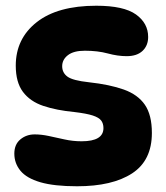

<svg xmlns="http://www.w3.org/2000/svg" viewBox="-20 -646 580 670"><path d="M316 -626Q412 -626 454.5 -595.5Q497 -565 497 -517Q497 -487 477.5 -468.5Q458 -450 422 -450Q391 -450 356 -459.5Q321 -469 276 -469Q237 -469 217 -453.5Q197 -438 197 -415Q197 -392 215.5 -378.5Q234 -365 290 -359Q363 -351 412 -333.5Q461 -316 485.5 -280.5Q510 -245 510 -182Q510 -86 441 -41Q372 4 249 4Q169 4 121 -10Q73 -24 51.5 -50Q30 -76 30 -110Q30 -142 51 -159.5Q72 -177 101 -177Q124 -177 150 -171.5Q176 -166 205 -159.5Q234 -153 265 -153Q341 -153 341 -199Q341 -215 333 -225.5Q325 -236 303.5 -243Q282 -250 240 -255Q177 -261 131 -276.5Q85 -292 60 -325.5Q35 -359 35 -417Q35 -511 108 -568.5Q181 -626 316 -626Z"/></svg>

Font: DynaPuff Medium
Style: Regular
Weight: 500
Version: Version 2.000